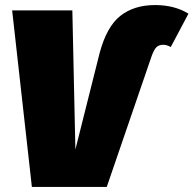

<svg xmlns="http://www.w3.org/2000/svg" viewBox="-20 -739 765 759"><path d="M106 0 28 -698H266L278 -148L374 -530Q402 -634 456 -676.5Q510 -719 593 -719Q670 -719 725 -685L655 -553Q640 -562 625 -562Q609 -562 599 -553Q589 -544 579 -516L402 0Z"/></svg>

Font: Fira Sans Ultra
Style: Italic
Weight: 950
Italic angle: -8°
Designer: Carrois Corporate & Edenspiekermann AG
Foundry: Carrois Corporate GbR & Edenspiekermann AG
Version: Version 4.203;PS 004.203;hotconv 1.0.88;makeotf.lib2.5.64775